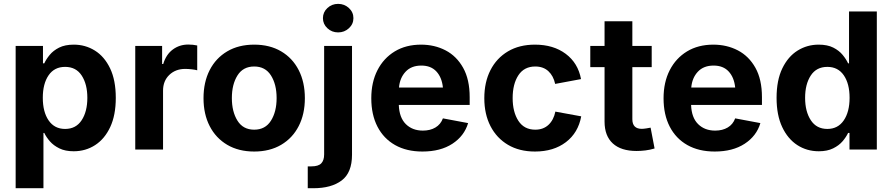

<svg xmlns="http://www.w3.org/2000/svg" viewBox="-20 -788 4704 1012"><path d="M62.5 204.1V-545.9H206.5V-454.1H213.4Q223.1 -475.6 241.9 -498.5Q260.7 -521.5 291.7 -537.1Q322.8 -552.7 369.1 -552.7Q429.7 -552.7 480 -521.5Q530.3 -490.2 560.3 -427.7Q590.3 -365.2 590.3 -272Q590.3 -181.2 561 -118.4Q531.7 -55.7 481.4 -23.2Q431.2 9.3 368.2 9.3Q323.7 9.3 293 -5.9Q262.2 -21 242.9 -43.2Q223.6 -65.4 213.4 -87.4H209V204.1ZM323.2 -108.4Q380.4 -108.4 410.4 -154.3Q440.4 -200.2 440.4 -272.5Q440.4 -344.2 410.6 -389.9Q380.9 -435.5 323.2 -435.5Q266.6 -435.5 236.1 -391.1Q205.6 -346.7 205.6 -272.5Q205.6 -198.2 236.3 -153.3Q267.1 -108.4 323.2 -108.4Z M692.9 0V-545.9H834.5V-450.7H840.3Q855.5 -501 890.9 -527.1Q926.3 -553.2 972.2 -553.2Q997.1 -553.2 1019.5 -548.3V-417.5Q1009.8 -420.4 991 -422.6Q972.2 -424.8 956.1 -424.8Q905.3 -424.8 872.3 -393.1Q839.4 -361.3 839.4 -310.5V0Z M1319.8 10.7Q1237.8 10.7 1177.7 -24.7Q1117.7 -60.1 1085.2 -123.3Q1052.7 -186.5 1052.7 -270.5Q1052.7 -355 1085.2 -418.5Q1117.7 -481.9 1177.7 -517.3Q1237.8 -552.7 1319.8 -552.7Q1401.9 -552.7 1461.9 -517.3Q1522 -481.9 1554.4 -418.5Q1586.9 -355 1586.9 -270.5Q1586.9 -186.5 1554.4 -123.3Q1522 -60.1 1461.9 -24.7Q1401.9 10.7 1319.8 10.7ZM1319.8 -104.5Q1378.4 -104.5 1408.2 -151.9Q1438 -199.2 1438 -271Q1438 -343.3 1408.2 -390.4Q1378.4 -437.5 1319.8 -437.5Q1261.2 -437.5 1231.7 -390.4Q1202.1 -343.3 1202.1 -271Q1202.1 -199.2 1231.7 -151.9Q1261.2 -104.5 1319.8 -104.5Z M1688.5 -545.9H1835.4V27.8Q1835.4 122.1 1781 163.1Q1726.6 204.1 1631.8 204.1H1602.1V88.9H1621.6Q1658.2 88.9 1673.3 73Q1688.5 57.1 1688.5 25.9ZM1762.2 -617.2Q1729 -617.2 1705.6 -639.2Q1682.1 -661.1 1682.1 -692.4Q1682.1 -723.6 1705.6 -745.6Q1729 -767.6 1762.2 -767.6Q1795.4 -767.6 1819.1 -745.6Q1842.8 -723.6 1842.8 -692.4Q1842.8 -661.1 1819.1 -639.2Q1795.4 -617.2 1762.2 -617.2Z M2206.5 10.7Q2123 10.7 2062.5 -23.4Q2002 -57.6 1969.5 -120.6Q1937 -183.6 1937 -270Q1937 -354.5 1969.5 -418Q2002 -481.4 2060.8 -517.1Q2119.6 -552.7 2199.2 -552.7Q2270.5 -552.7 2328.6 -522.5Q2386.7 -492.2 2421.1 -430.7Q2455.6 -369.1 2455.6 -275.9V-234.9H2082Q2084.5 -168 2119.1 -133.8Q2153.8 -99.6 2209 -99.6Q2247.6 -99.6 2275.1 -116Q2302.7 -132.3 2314.5 -164.1L2447.3 -139.2Q2427.2 -71.3 2364.5 -30.3Q2301.8 10.7 2206.5 10.7ZM2083 -326.7H2314.5Q2309.1 -379.9 2280.3 -411.1Q2251.5 -442.4 2200.7 -442.4Q2147.9 -442.4 2117.7 -409.9Q2087.4 -377.4 2083 -326.7Z M2799.8 10.7Q2717.3 10.7 2657.5 -24.7Q2597.7 -60.1 2565.2 -123.3Q2532.7 -186.5 2532.7 -270.5Q2532.7 -355 2565.2 -418.5Q2597.7 -481.9 2657.5 -517.3Q2717.3 -552.7 2799.8 -552.7Q2897 -552.7 2961.9 -504.2Q3026.9 -455.6 3042.5 -371.1L2906.2 -345.7Q2897 -388.2 2870.4 -412.8Q2843.8 -437.5 2801.3 -437.5Q2742.7 -437.5 2712.4 -391.4Q2682.1 -345.2 2682.1 -271Q2682.1 -197.8 2712.4 -151.1Q2742.7 -104.5 2801.3 -104.5Q2843.8 -104.5 2871.1 -130.1Q2898.4 -155.8 2907.2 -199.7L3043.5 -174.8Q3027.8 -88.4 2962.9 -38.8Q2897.9 10.7 2799.8 10.7Z M3415 -545.9V-434.1H3313V-159.7Q3313 -108.9 3362.8 -108.9Q3371.1 -108.9 3386 -111.1Q3400.9 -113.3 3409.2 -115.2L3430.2 -5.4Q3405.8 2 3381.6 4.9Q3357.4 7.8 3335.4 7.8Q3253.4 7.8 3210 -32Q3166.5 -71.8 3166.5 -147V-434.1H3091.3V-545.9H3166.5V-675.8H3313V-545.9Z M3747.1 10.7Q3663.6 10.7 3603 -23.4Q3542.5 -57.6 3510 -120.6Q3477.5 -183.6 3477.5 -270Q3477.5 -354.5 3510 -418Q3542.5 -481.4 3601.3 -517.1Q3660.2 -552.7 3739.7 -552.7Q3811 -552.7 3869.1 -522.5Q3927.2 -492.2 3961.7 -430.7Q3996.1 -369.1 3996.1 -275.9V-234.9H3622.6Q3625 -168 3659.7 -133.8Q3694.3 -99.6 3749.5 -99.6Q3788.1 -99.6 3815.7 -116Q3843.3 -132.3 3855 -164.1L3987.8 -139.2Q3967.8 -71.3 3905 -30.3Q3842.3 10.7 3747.1 10.7ZM3623.5 -326.7H3855Q3849.6 -379.9 3820.8 -411.1Q3792 -442.4 3741.2 -442.4Q3688.5 -442.4 3658.2 -409.9Q3627.9 -377.4 3623.5 -326.7Z M4295.9 9.3Q4232.9 9.3 4182.6 -23.2Q4132.3 -55.7 4102.8 -118.4Q4073.2 -181.2 4073.2 -272Q4073.2 -365.2 4103.5 -427.7Q4133.8 -490.2 4184.1 -521.5Q4234.4 -552.7 4294.9 -552.7Q4341.3 -552.7 4372.1 -537.1Q4402.8 -521.5 4421.6 -498.5Q4440.4 -475.6 4450.2 -454.1H4455.1V-727.5H4601.6V0H4457.5V-87.4H4450.2Q4439.9 -65.4 4420.9 -43.2Q4401.9 -21 4371.1 -5.9Q4340.3 9.3 4295.9 9.3ZM4340.8 -108.4Q4396.5 -108.4 4427.2 -153.3Q4458 -198.2 4458 -272.5Q4458 -346.7 4427.5 -391.1Q4397 -435.5 4340.8 -435.5Q4283.2 -435.5 4253.4 -389.9Q4223.6 -344.2 4223.6 -272.5Q4223.6 -200.2 4253.7 -154.3Q4283.7 -108.4 4340.8 -108.4Z"/></svg>

Font: Inter-Bold
Style: Bold
Weight: 700
Designer: Rasmus Andersson
Foundry: rsms
Version: Version 4.000;git-a52131595